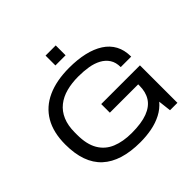

<svg xmlns="http://www.w3.org/2000/svg" viewBox="-208 -1091 1322 1322"><g transform="rotate(-45 452.5 -430.0)"><path d="M444 12Q257 12 162 -75.5Q67 -163 67 -343Q67 -460 113 -539Q159 -618 247 -658Q335 -698 460 -698Q540 -698 605.5 -683Q671 -668 718.5 -637.5Q766 -607 791 -560.5Q816 -514 816 -450H714Q714 -496 694 -527Q674 -558 639 -577Q604 -596 558.5 -603.5Q513 -611 462 -611Q398 -611 345 -597Q292 -583 253 -552Q214 -521 193 -472Q172 -423 172 -355V-332Q172 -240 205.5 -183Q239 -126 301 -100.5Q363 -75 447 -75Q542 -75 601 -97.5Q660 -120 687.5 -163Q715 -206 715 -268V-281H439V-365H816V0H744L733 -94Q701 -56 656 -32.5Q611 -9 557 1.5Q503 12 444 12ZM404 -776V-872H503V-776Z"/></g></svg>

Font: Archivo SemiExpanded
Style: Regular
Weight: 400
Width: 6
Designer: Hector Gatti
Foundry: Omnibus-Type
Version: Version 2.001